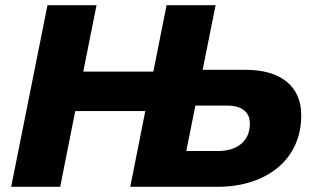

<svg xmlns="http://www.w3.org/2000/svg" viewBox="-20 -720 1209 740"><path d="M163 -700H352L301 -444H571L622 -700H811L761 -451H924Q1029 -451 1085 -405Q1141 -359 1141 -276Q1141 -213 1118 -162Q1095 -111 1052 -75Q1009 -39 949.5 -19.5Q890 0 816 0H482L540 -292H270L212 0H23ZM698 -138H820Q877 -138 910 -166Q943 -194 943 -244Q943 -277 920.5 -295Q898 -313 856 -313H733Z"/></svg>

Font: Argentum Sans
Style: Bold Italic
Weight: 700
Italic angle: -11°
Designer: Julieta Ulanovsky (font), Cristiano Sobral (main changes and remaster)
Foundry: Julieta Ulanovsky (font), Cristiano Sobral (main changes and remaster)
Version: Version 2.007;June 15, 2022;FontCreator 14.0.0.2814 64-bit; 